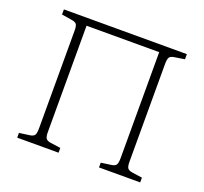

<svg xmlns="http://www.w3.org/2000/svg" viewBox="-121 -843 1048 986"><g transform="rotate(20 403.0 -350.5)"><path d="M67 0V-26L125 -34Q144 -37 150 -47Q156 -57 156 -85V-617Q156 -643 149.5 -652Q143 -661 123 -664L67 -673V-701H739V-673L682 -664Q663 -661 657 -651Q651 -641 651 -613V-81Q651 -56 657.5 -46.5Q664 -37 684 -34L739 -26V0H514V-26L571 -34Q590 -37 596 -47Q602 -57 602 -85V-662H205V-81Q205 -56 211.5 -46.5Q218 -37 237 -34L293 -26V0Z"/></g></svg>

Font: Literata ExtraLight
Style: Regular
Weight: 250
Designer: Latin by Veronika Burian and Jose Scaglione. Greek by Irene Vlachou. Cyrillic by Vera Evstafieva.
Foundry: TypeTogether
Version: Version 3.103;gftools[0.9.29]